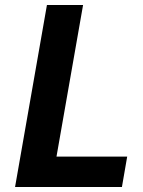

<svg xmlns="http://www.w3.org/2000/svg" viewBox="-20 -745 571 765"><path d="M311 -725.1 205.1 -121.1H486.8L465.8 0H40L167 -725.1Z"/></svg>

Font: Stilu SemiBold
Style: Italic
Weight: 600
Italic angle: -10°
Designer: Genilson Lima Santos
Foundry: Genilson Lima Santos
Version: Version 1.200;PS 001.200;hotconv 1.0.88;makeotf.lib2.5.64775